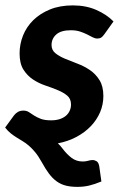

<svg xmlns="http://www.w3.org/2000/svg" viewBox="-32 -544 459 730"><path d="M361 -179Q361 -146.5 348.5 -117.2Q336 -88 313.2 -64.2Q290.5 -40.5 258.8 -23.5Q227 -6.5 188 1Q192.5 5 196.8 9.8Q201 14.5 205 20Q222.5 43 240.5 56.5Q258.5 70 282.5 70Q294 70 303.2 67.2Q312.5 64.5 320 64.5Q328 64.5 335.5 69.2Q343 74 345.5 89L353.5 146Q328 156.5 307.2 161.5Q286.5 166.5 262 166.5Q236.5 166.5 217.5 161.5Q198.5 156.5 183 145.2Q167.5 134 154.2 116.2Q141 98.5 127 73Q114 49.5 101.5 34.5Q89 19.5 77.2 9.5Q65.5 -0.5 54.2 -7.2Q43 -14 32 -20.8Q21 -27.5 9.8 -36.2Q-1.5 -45 -12.5 -59L21 -105Q27.5 -113.5 36.2 -118.5Q45 -123.5 57 -123.5Q69 -123.5 77.8 -117.8Q86.5 -112 97.2 -105Q108 -98 123 -92.2Q138 -86.5 162.5 -86.5Q181 -86.5 195.2 -91.2Q209.5 -96 219 -104.2Q228.5 -112.5 233.2 -123.5Q238 -134.5 238 -146.5Q238 -168.5 223.5 -180.5Q209 -192.5 187.2 -201.5Q165.5 -210.5 140.2 -219Q115 -227.5 93.2 -242Q71.5 -256.5 57 -279.5Q42.5 -302.5 42.5 -341Q42.5 -376 55.5 -408.8Q68.5 -441.5 94.2 -467Q120 -492.5 157.8 -508Q195.5 -523.5 245 -523.5Q295 -523.5 334.2 -506.2Q373.5 -489 399.5 -462.5L364.5 -413.5Q358.5 -405 352.8 -401.2Q347 -397.5 338 -397.5Q329 -397.5 319.8 -402.5Q310.5 -407.5 299 -413.2Q287.5 -419 272.5 -424Q257.5 -429 237.5 -429Q200 -429 182 -413Q164 -397 164 -373Q164 -353.5 178.5 -341.8Q193 -330 215 -320.8Q237 -311.5 262.5 -302Q288 -292.5 310 -277.5Q332 -262.5 346.5 -239Q361 -215.5 361 -179Z"/></svg>

Font: Lato Heavy
Style: Italic
Weight: 800
Italic angle: -7°
Designer: Lukasz Dziedzic
Foundry: tyPoland Lukasz Dziedzic
Version: Version 2.007; 2014-02-27